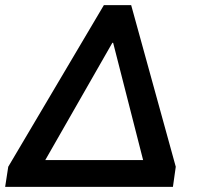

<svg xmlns="http://www.w3.org/2000/svg" viewBox="-21 -725 765 745"><path d="M-1 0 11 -78 382 -705H488L661 -78L650 0ZM415 -559 133 -66 134 -104H554L544 -66L418 -559Z"/></svg>

Font: Nunito Sans 10pt
Style: Bold Italic
Weight: 700
Italic angle: -9°
Designer: Vernon Adams
Foundry: Vernon Adams
Version: Version 3.101;gftools[0.9.27]